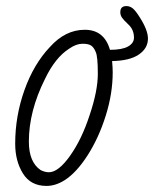

<svg xmlns="http://www.w3.org/2000/svg" viewBox="-20 -603 507 632"><path d="M349 -402Q351 -380 351 -365Q351 -295 328 -222Q305 -149 268.5 -92Q232 -35 193 -10Q163 9 133 9Q81 9 55.5 -32Q30 -73 30 -130Q30 -221 60.5 -306.5Q91 -392 144 -448Q195 -505 259 -505Q323 -505 342 -439Q382 -439 401.5 -450Q421 -461 421 -479Q421 -505 403 -522Q387 -537 381.5 -545Q376 -553 376 -563Q376 -583 396 -583Q408 -583 417.5 -575Q427 -567 440 -546Q467 -504 467 -476Q467 -444 437 -423.5Q407 -403 349 -402ZM302 -360Q302 -418 295 -432Q289 -447 280 -453Q271 -459 252 -459Q231 -459 208 -443Q162 -414 128 -343Q75 -237 75 -137Q75 -69 114 -43Q128 -36 141 -36Q172 -36 210.5 -90Q249 -144 275 -224Q302 -304 302 -360Z"/></svg>

Font: Bad Script
Style: Regular
Weight: 400
Italic angle: -10°
Designer: Roman Shchyukin (Gaslight Type Foundry), Cyreal (Charset Expansion)
Foundry: Gaslight
Version: Version 2.000